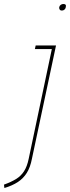

<svg xmlns="http://www.w3.org/2000/svg" viewBox="-43 -729 351 963"><path d="M117 68 238 -501H136L132 -483H217L101 67Q93 106 77.5 130Q62 154 37.5 169Q13 184 -23 197L-21 214Q19 202 46.5 184Q74 166 91.5 138Q109 110 117 68ZM287 -693Q289 -701 286 -705Q283 -709 275 -709Q268 -709 262 -705Q256 -701 254 -693Q253 -686 256.5 -681Q260 -676 267 -676Q275 -676 280.5 -681Q286 -686 287 -693Z"/></svg>

Font: Advent Pro Thin
Style: Italic
Weight: 250
Italic angle: -12°
Version: Version 3.000